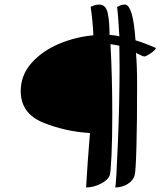

<svg xmlns="http://www.w3.org/2000/svg" viewBox="-20 -736 726 843"><path d="M375 -152Q267 -158 169 -198Q71 -238 71 -336Q71 -406 118 -459Q165 -512 238 -543Q311 -574 390 -581Q387 -647 378 -706Q398 -716 415 -716Q445 -716 453 -678.5Q461 -641 461 -583Q467 -582 482.5 -580.5Q498 -579 504 -576Q499 -671 494 -705Q510 -716 528 -716Q564 -716 575 -559Q613 -548 665 -525Q661 -515 641 -501.5Q621 -488 614 -488Q608 -488 597 -494Q586 -500 577 -504Q582 -445 582 -371Q582 -194 579 -87.5Q576 19 571 34Q564 58 539.5 72.5Q515 87 486 87Q490 76 497.5 -106Q505 -288 505 -444L504 -535Q498 -537 484.5 -539Q471 -541 465 -542Q473 -402 473 -234Q473 -125 469.5 -51.5Q466 22 462 33Q454 55 422 71Q390 87 358 87Q364 -19 375 -152Z"/></svg>

Font: Dancing Script
Style: Bold
Weight: 700
Designer: Pablo Impallari
Foundry: Pablo Impallari
Version: Version 2.000